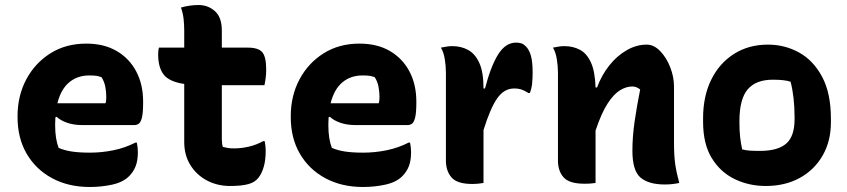

<svg xmlns="http://www.w3.org/2000/svg" viewBox="-20 -730 3380 766"><path d="M324 -556Q395 -556 445.5 -526.5Q496 -497 523.5 -445Q551 -393 551 -325V-320Q551 -279 546 -260Q541 -241 533 -236Q525 -231 516 -231H308Q275 -231 248.5 -240Q222 -249 206 -264L201 -262Q200 -249 200 -234V-231Q200 -203 203.5 -180.5Q207 -158 214 -140Q237 -130 266.5 -125.5Q296 -121 339 -121Q386 -121 432.5 -130.5Q479 -140 520 -161H526Q528 -151 529 -141.5Q530 -132 530 -123Q530 -89 521 -66.5Q512 -44 495 -27Q471 -3 428 6.5Q385 16 338 16Q253 16 188 -19Q123 -54 86.5 -116.5Q50 -179 50 -263V-266Q50 -348 85 -413.5Q120 -479 181.5 -517.5Q243 -556 324 -556ZM336 -429Q289 -429 256 -401.5Q223 -374 209 -318H401Q403 -324 403.5 -331.5Q404 -339 404 -344Q404 -364 400 -384.5Q396 -405 385 -422Q374 -426 364.5 -427.5Q355 -429 336 -429Z M1036 -167Q1038 -157 1039 -147.5Q1040 -138 1040 -129Q1040 -92 1032.5 -65.5Q1025 -39 1012 -22Q998 -3 971 4.5Q944 12 898 12Q847 12 805.5 -10Q764 -32 739.5 -71.5Q715 -111 715 -163V-395Q655 -404 633 -432.5Q611 -461 611 -513Q611 -530 614 -540H715V-608Q715 -631 712.5 -654Q710 -677 702 -700Q720 -705 737.5 -707.5Q755 -710 772 -710Q810 -710 837.5 -685.5Q865 -661 865 -608V-540H969Q1011 -540 1026.5 -521.5Q1042 -503 1042 -453Q1042 -436 1040 -419.5Q1038 -403 1035 -390H865V-176Q865 -157 869 -144Q880 -141 889.5 -139.5Q899 -138 915 -138Q943 -138 973 -145Q1003 -152 1030 -167Z M1414 -556Q1485 -556 1535.5 -526.5Q1586 -497 1613.5 -445Q1641 -393 1641 -325V-320Q1641 -279 1636 -260Q1631 -241 1623 -236Q1615 -231 1606 -231H1398Q1365 -231 1338.5 -240Q1312 -249 1296 -264L1291 -262Q1290 -249 1290 -234V-231Q1290 -203 1293.5 -180.5Q1297 -158 1304 -140Q1327 -130 1356.5 -125.5Q1386 -121 1429 -121Q1476 -121 1522.5 -130.5Q1569 -140 1610 -161H1616Q1618 -151 1619 -141.5Q1620 -132 1620 -123Q1620 -89 1611 -66.5Q1602 -44 1585 -27Q1561 -3 1518 6.5Q1475 16 1428 16Q1343 16 1278 -19Q1213 -54 1176.5 -116.5Q1140 -179 1140 -263V-266Q1140 -348 1175 -413.5Q1210 -479 1271.5 -517.5Q1333 -556 1414 -556ZM1426 -429Q1379 -429 1346 -401.5Q1313 -374 1299 -318H1491Q1493 -324 1493.5 -331.5Q1494 -339 1494 -344Q1494 -364 1490 -384.5Q1486 -405 1475 -422Q1464 -426 1454.5 -427.5Q1445 -429 1426 -429Z M1909 0Q1885 4 1865 4Q1804 4 1781.5 -22Q1759 -48 1759 -89V-441Q1759 -466 1754.5 -494Q1750 -522 1739 -540Q1750 -542 1761.5 -544Q1773 -546 1784 -546Q1820 -546 1848 -530.5Q1876 -515 1892.5 -478.5Q1909 -442 1909 -377H1915Q1938 -466 1967.5 -513Q1997 -560 2039 -560Q2051 -560 2060 -557Q2069 -554 2078 -545Q2091 -532 2098 -508Q2105 -484 2105 -440Q2105 -418 2103 -397.5Q2101 -377 2094 -359H2088Q2074 -368 2061.5 -372.5Q2049 -377 2031 -377Q1991 -377 1963.5 -337.5Q1936 -298 1909 -211Z M2356 0Q2343 2 2333 2.5Q2323 3 2312 3Q2251 3 2228.5 -22.5Q2206 -48 2206 -89V-441Q2206 -466 2201.5 -494Q2197 -522 2186 -540Q2197 -542 2208.5 -544Q2220 -546 2231 -546Q2266 -546 2293.5 -531.5Q2321 -517 2337.5 -481Q2354 -445 2356 -381H2362Q2380 -430 2410.5 -468.5Q2441 -507 2480 -529.5Q2519 -552 2560 -552Q2589 -552 2614 -526Q2639 -500 2654 -461.5Q2669 -423 2669 -384V-159Q2669 -111 2673.5 -77.5Q2678 -44 2690 0Q2675 3 2661.5 4.5Q2648 6 2632 6Q2568 6 2535.5 -21.5Q2503 -49 2503 -129Q2503 -185 2512 -246.5Q2521 -308 2534 -373Q2519 -385 2503 -385Q2478 -385 2453 -369.5Q2428 -354 2403.5 -316Q2379 -278 2356 -209Z M3044 -552Q3111 -552 3168 -520.5Q3225 -489 3260 -423.5Q3295 -358 3295 -256V-242Q3295 -167 3262 -109.5Q3229 -52 3170.5 -20Q3112 12 3035 12Q2968 12 2911 -15.5Q2854 -43 2819.5 -99.5Q2785 -156 2785 -244V-258Q2785 -346 2817.5 -412Q2850 -478 2908.5 -515Q2967 -552 3044 -552ZM3063 -412Q2996 -412 2963 -373.5Q2930 -335 2930 -246V-239Q2930 -208 2933 -182Q2936 -156 2941 -134Q2956 -130 2972 -129Q2988 -128 3012 -128Q3083 -128 3116.5 -157Q3150 -186 3150 -254V-261Q3150 -344 3134 -404Q3111 -412 3063 -412Z"/></svg>

Font: Recursive Sn Csl St XBd
Style: Regular
Weight: 800
Version: Version 1.085;hotconv 1.1.0;makeotfexe 2.6.0; ttfautohint (v